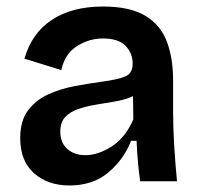

<svg xmlns="http://www.w3.org/2000/svg" viewBox="-20 -556 617 589"><path d="M193 13Q127 13 84.5 -24.5Q42 -62 42 -132Q42 -186 66.5 -218Q91 -250 129 -267Q167 -284 210 -292Q253 -300 290 -305Q342 -312 364.5 -321.5Q387 -331 387 -361Q387 -393 365 -415.5Q343 -438 296 -438Q253 -438 216 -414.5Q179 -391 168 -341L55 -376Q77 -454 139 -495Q201 -536 296 -536Q379 -536 426 -507.5Q473 -479 492 -428Q511 -377 511 -311V-214Q511 -163 514.5 -107Q518 -51 523 0H410Q402 -54 399 -124H382Q360 -67 312.5 -27Q265 13 193 13ZM242 -80Q281 -80 323 -107Q365 -134 389 -190L388 -261Q364 -250 334.5 -245Q305 -240 275 -235Q245 -230 220 -221.5Q195 -213 180 -197Q165 -181 165 -152Q165 -118 186.5 -99Q208 -80 242 -80Z"/></svg>

Font: Bricolage Grotesque 10pt SemiBold
Style: Regular
Weight: 600
Designer: Mathieu Triay
Foundry: Atelier Triay
Version: Version 1.000; ttfautohint (v1.8.4.7-5d5b);gftools[0.9.29]